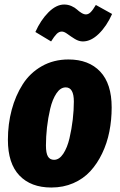

<svg xmlns="http://www.w3.org/2000/svg" viewBox="-20 -815 532 853"><path d="M348.1 -630.9Q330.6 -630.9 312.7 -641.8Q294.9 -652.8 280 -663.8Q265.1 -674.8 254.9 -674.8Q242.2 -674.8 231.7 -664.3Q221.2 -653.8 207 -630.9L137.2 -672.9Q160.6 -725.6 195.3 -760.3Q230 -794.9 265.1 -794.9Q282.2 -794.9 297.6 -788.1Q313 -781.2 321.8 -772.9Q330.6 -764.6 341.6 -757.8Q352.5 -751 361.8 -751Q372.6 -751 382.6 -760.7Q392.6 -770.5 405.8 -793L478 -752.9Q454.1 -699.2 419.2 -665Q384.3 -630.9 348.1 -630.9ZM208 18.1Q117.2 18.1 66.2 -35.4Q15.1 -88.9 15.1 -193.8Q15.1 -264.2 32 -327.1Q48.8 -390.1 81.1 -440.7Q113.3 -491.2 165.8 -521Q218.3 -550.8 284.2 -550.8Q374.5 -550.8 425.3 -496.8Q476.1 -442.9 476.1 -337.9Q476.1 -281.7 465.8 -230.2Q455.6 -178.7 433.8 -133.3Q412.1 -87.9 381.1 -54.2Q350.1 -20.5 305.7 -1.2Q261.2 18.1 208 18.1ZM220.2 -105Q243.2 -105 261 -131.8Q278.8 -158.7 288.6 -200.2Q298.3 -241.7 303.2 -283.7Q308.1 -325.7 308.1 -363.8Q308.1 -426.8 272 -426.8Q248.5 -426.8 230.7 -400.1Q212.9 -373.5 203.1 -332Q193.4 -290.5 188.7 -248.8Q184.1 -207 184.1 -168.9Q184.1 -134.8 192.9 -119.9Q201.7 -105 220.2 -105Z"/></svg>

Font: Fira Sans Compressed ExtraBold
Style: Italic
Weight: 800
Width: 3
Italic angle: -8°
Designer: Carrois Corporate & Edenspiekermann AG
Foundry: Carrois Corporate GbR & Edenspiekermann AG
Version: Version 4.203;PS 004.203;hotconv 1.0.88;makeotf.lib2.5.64775